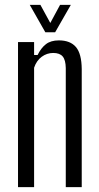

<svg xmlns="http://www.w3.org/2000/svg" viewBox="-20 -774 410 794"><path d="M54.5 0V-600H121V-546.5H135.5Q149.5 -575.5 169.8 -591.2Q190 -607 223.5 -607Q270.5 -607 294 -579.5Q317.5 -552 318 -488V0H252V-492.5Q251.5 -526 239.2 -540.5Q227 -555 200 -555Q174 -555 152.5 -539.2Q131 -523.5 121 -494V0ZM167.5 -640.5 103 -754H147L188 -679L228.5 -754H273L208 -640.5Z"/></svg>

Font: Big Shoulders Display Thin
Style: Regular
Weight: 400
Version: Version 2.002